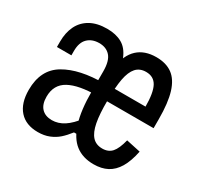

<svg xmlns="http://www.w3.org/2000/svg" viewBox="-120 -672 861 831"><g transform="rotate(30 310.0 -257.0)"><path d="M296.8 -360.5 302.2 -394.5Q313 -461.5 347.8 -493.6Q382.5 -525.7 440.7 -525.7Q489.7 -525.7 521 -502.8Q552.3 -480 567.8 -430.2Q583.2 -380.3 583.2 -298.5V-253.3H325.2V-316.7H530.2L506.3 -294.8V-315.5Q506.3 -385.3 489.4 -416.8Q472.5 -448.2 434 -448.2Q402.7 -448.2 384.4 -427.8Q366.2 -407.3 358.3 -365.7Q350.5 -324 350.5 -257.3Q349.8 -189.7 357.9 -147.9Q366 -106.2 384.5 -85.9Q403 -65.7 434.5 -65.7Q464.5 -65.7 481.8 -85.1Q499 -104.5 510.5 -150.5L581.7 -135.2Q570.8 -82.3 551.5 -50.2Q532.2 -18 503.6 -3Q475 12 435.7 12Q381 12 344.8 -16.1Q308.7 -44.2 290.2 -103.8Q271.7 -163.3 271.7 -257.3ZM332.5 -344.5V-257.3H271.7V-357.5Q271.7 -409.7 251.2 -432.5Q230.8 -455.3 194.7 -454.8Q160 -454.3 138.8 -433.6Q117.5 -412.8 117.5 -370.7V-348.5H45.2V-375.3Q45.2 -420.3 61.6 -454.1Q78 -487.8 111.5 -506.8Q145 -525.7 194.8 -525.7Q238.8 -525.7 269.1 -508.8Q299.3 -492 315.9 -452.1Q332.5 -412.2 332.5 -344.5ZM113.7 -140Q113.7 -102.2 132.2 -82.6Q150.8 -63 184 -63Q215 -63 243.7 -81.4Q272.3 -99.8 302.7 -140L326.3 -65.2H294Q275 -40.7 256.5 -24.3Q238 -8 213.3 2Q188.7 12 157 12Q97.2 12 64.8 -24.2Q32.3 -60.5 32.3 -127.2Q32.3 -228.2 105.3 -271.4Q178.3 -314.7 303.7 -314.2L302.5 -253Q210 -253 161.8 -226.7Q113.7 -200.3 113.7 -140Z"/></g></svg>

Font: Monaspace Neon Var
Style: Regular
Weight: 400
Designer: Riley Cran and the Lettermatic Team
Version: Version 1.000 (Monaspace Neon Var)